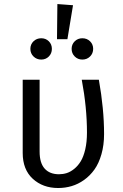

<svg xmlns="http://www.w3.org/2000/svg" viewBox="-20 -922 609 954"><path d="M265.1 -901.9 342.8 -896 314.9 -727.1H263.2ZM185.1 -731.9Q207.5 -731.9 222.7 -716.8Q237.8 -701.7 237.8 -679.2Q237.8 -656.7 222.7 -641.4Q207.5 -626 185.1 -626Q162.1 -626 146.5 -641.4Q130.9 -656.7 130.9 -679.2Q130.9 -701.7 146.5 -716.8Q162.1 -731.9 185.1 -731.9ZM389.2 -731.9Q412.1 -731.9 427.5 -716.8Q442.9 -701.7 442.9 -679.2Q442.9 -656.7 427.5 -641.4Q412.1 -626 389.2 -626Q366.7 -626 351.3 -641.4Q335.9 -656.7 335.9 -679.2Q335.9 -701.7 351.3 -716.8Q366.7 -731.9 389.2 -731.9ZM471.2 -525.9Q497.1 -380.9 497.1 -255.9Q497.1 -201.2 484.1 -155.8Q471.2 -110.4 449.2 -79.6Q427.2 -48.8 397.7 -27.8Q368.2 -6.8 335.9 2.7Q303.7 12.2 269 12.2Q192.9 12.2 142.8 -33.7Q92.8 -79.6 92.8 -162.1V-525.9H176.8V-168.9Q176.8 -112.3 201.9 -84.2Q227.1 -56.2 272.9 -56.2Q293 -56.2 311.5 -62Q330.1 -67.9 348.6 -82.8Q367.2 -97.7 381.1 -120.4Q395 -143.1 403.6 -179.9Q412.1 -216.8 412.1 -263.2Q412.1 -388.2 386.2 -525.9Z"/></svg>

Font: Fira Sans Book
Style: Regular
Weight: 350
Designer: Carrois Corporate & Edenspiekermann AG
Foundry: Carrois Corporate GbR & Edenspiekermann AG
Version: Version 4.203;PS 004.203;hotconv 1.0.88;makeotf.lib2.5.64775